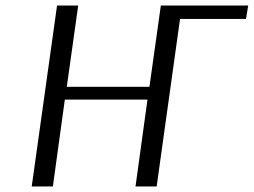

<svg xmlns="http://www.w3.org/2000/svg" viewBox="-20 -670 912 690"><path d="M872 -650 864 -602H627L543 0H467L510 -312H213L170 0H94L185 -650H261L220 -358H517L558 -650Z"/></svg>

Font: Arsenal
Style: Italic
Weight: 400
Italic angle: -9.10001°
Designer: Andrij Shevchenko
Foundry: Stairsfor
Version: Version 2.001;PS 002.001;hotconv 1.0.88;makeotf.lib2.5.64775